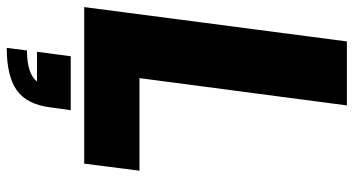

<svg xmlns="http://www.w3.org/2000/svg" viewBox="-260 -560 1050 570"><g transform="rotate(90 265.0 -275.0)"><path d="M465.8 0H1L103 -779.8H293L211.9 -164.1H486.8ZM307.1 40 298.8 100.1Q290 170.4 248 200.2Q206.1 230 122.1 230L129.9 169.9Q198.7 169.9 222.2 140.1H133.8L147 40Z"/></g></svg>

Font: Cooper Hewitt
Style: Heavy Italic
Weight: 714
Designer: Village Type and Design LLC
Foundry: Cooper Hewitt Smithsonian Design Museum
Version: 1.000